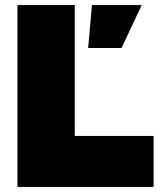

<svg xmlns="http://www.w3.org/2000/svg" viewBox="-20 -740 638 760"><path d="M49 -720H276V-202H588V0H49ZM344 -720H541L461 -550H329Z"/></svg>

Font: Aspekta 1000
Style: Regular
Weight: 1000
Designer: Ivo Dolenc
Version: Version 2.000